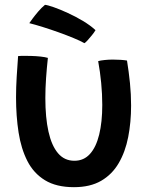

<svg xmlns="http://www.w3.org/2000/svg" viewBox="-20 -750 629 796"><path d="M387 -496.5Q396.5 -499.5 413.8 -501.2Q431 -503 447.5 -503Q462 -503 479 -502Q496 -501 506.5 -499Q514 -453 518.8 -405.8Q523.5 -358.5 523.5 -312.5Q523.5 -243 511.5 -181.8Q499.5 -120.5 472.2 -73.8Q445 -27 399.5 -0.5Q354 26 286.5 26Q213.5 26 166.5 -2.8Q119.5 -31.5 93.5 -82.5Q67.5 -133.5 57 -201Q46.5 -268.5 46.5 -346Q46.5 -388 49.2 -431.8Q52 -475.5 55 -517.5Q65.5 -518.5 81.8 -518.5Q98 -518.5 111 -518Q129.5 -517.5 148.2 -515.5Q167 -513.5 178.5 -510Q174 -468.5 171 -426.2Q168 -384 168 -343.5Q168 -262.5 181 -204.2Q194 -146 220.5 -114.8Q247 -83.5 288.5 -83.5Q327.5 -83.5 353 -111.8Q378.5 -140 391.2 -192Q404 -244 404 -315Q404 -359.5 399.5 -406.2Q395 -453 387 -496.5ZM166.5 -730Q177.5 -729 203.2 -720Q229 -711 261.2 -696.2Q293.5 -681.5 324.2 -663Q355 -644.5 376 -625Q370.5 -615.5 361 -603.8Q351.5 -592 342.8 -582.5Q334 -573 330 -571Q313.5 -580.5 285 -592.2Q256.5 -604 223 -616Q189.5 -628 157.5 -638Q125.5 -648 101.5 -654Q105.5 -660 115.5 -673.5Q125.5 -687 139 -702.8Q152.5 -718.5 166.5 -730Z"/></svg>

Font: Grandstander Thin Medium
Style: Regular
Weight: 500
Version: Version 1.200